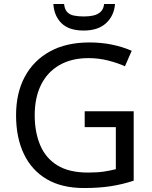

<svg xmlns="http://www.w3.org/2000/svg" viewBox="-20 -938 768 968"><path d="M407 -377H654V-27Q596 -8 537 1Q478 10 403 10Q292 10 216 -34.5Q140 -79 100.5 -161.5Q61 -244 61 -357Q61 -469 105 -551Q149 -633 231.5 -678.5Q314 -724 431 -724Q491 -724 544.5 -713Q598 -702 644 -682L610 -604Q572 -621 524.5 -633Q477 -645 426 -645Q341 -645 280 -610Q219 -575 187 -510.5Q155 -446 155 -357Q155 -272 182.5 -206.5Q210 -141 269 -104.5Q328 -68 424 -68Q471 -68 504 -73Q537 -78 564 -85V-297H407ZM560 -918Q555 -858 514.5 -821Q474 -784 402 -784Q328 -784 290.5 -820.5Q253 -857 249 -918H303Q306 -891 318.5 -877.5Q331 -864 352.5 -859.5Q374 -855 404 -855Q430 -855 451.5 -860Q473 -865 487.5 -878.5Q502 -892 505 -918Z"/></svg>

Font: Noto Sans Cham
Style: Regular
Weight: 400
Designer: Monotype Design Team
Foundry: Monotype Imaging Inc.
Version: Version 2.002